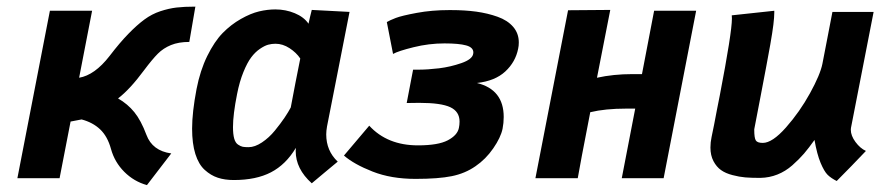

<svg xmlns="http://www.w3.org/2000/svg" viewBox="-20 -530 2628 571"><path d="M331.1 -237.3Q359.9 -220.7 379.6 -196.3Q399.4 -171.9 415.5 -128.9Q433.1 -81.5 489.3 -73.7L417 20.5Q378.4 9.8 349.6 -19Q320.8 -47.9 310.1 -86.9Q299.8 -124.5 277.8 -145.3Q255.9 -166 222.7 -174.8L189.9 -168.5L157.2 0H31.7L128.4 -498H253.9L215.3 -298.8Q261.7 -306.6 305.7 -363.3Q335.9 -402.8 361.6 -429.2Q387.2 -455.6 409.4 -471.9Q431.6 -488.3 456.8 -496.6Q481.9 -504.9 504.9 -507.6Q527.8 -510.3 561 -510.3L543 -405.3Q511.2 -405.3 488.5 -396Q465.8 -386.7 449.5 -370.4Q433.1 -354 408.2 -320.8Q366.7 -264.6 331.1 -237.3Z M685.1 -250.5Q672.9 -189.5 672.9 -151.9Q672.9 -130.9 676.5 -117.9Q680.2 -105 688 -99.9Q695.8 -94.7 701.9 -93.5Q708 -92.3 719.2 -92.3Q737.8 -92.3 759 -106.4Q780.3 -120.6 797.4 -141.6Q814.5 -162.6 826.2 -179.9Q837.9 -197.3 844.7 -210.4Q849.1 -234.9 858.6 -283.4Q868.2 -332 873 -356Q861.3 -373.5 841.1 -386.7Q820.8 -399.9 799.3 -399.9Q788.1 -399.9 777.3 -397Q766.6 -394 752.7 -384.5Q738.8 -375 727.1 -359.4Q715.3 -343.8 703.9 -315.7Q692.4 -287.6 685.1 -250.5ZM952.6 -154.3Q950.2 -140.6 950.2 -130.4Q950.2 -81.5 984.4 -49.3Q971.2 -38.6 945.6 -17.1Q919.9 4.4 907.2 15.1Q859.4 -27.8 859.4 -80.6Q859.4 -86.9 859.9 -90.3Q830.1 -40.5 785.9 -17.6Q741.7 5.4 675.3 5.4Q648.4 5.4 627.7 -1.5Q606.9 -8.3 588.9 -24.7Q570.8 -41 561 -72Q551.3 -103 551.3 -147.5Q551.3 -195.8 564.5 -265.1Q575.2 -320.3 596.4 -363.5Q617.7 -406.7 642.3 -431.9Q667 -457 696.3 -473.6Q725.6 -490.2 750.5 -496.1Q775.4 -502 798.8 -502Q829.6 -502 856.7 -490.7Q883.8 -479.5 897.5 -459.5Q898.9 -466.3 902.1 -480Q905.3 -493.7 907.2 -500.5L1019.5 -494.6Q1008.3 -438 986.1 -324.5Q963.9 -210.9 952.6 -154.3Z M1002.9 -67.4 1078.1 -156.2Q1131.8 -97.7 1223.1 -97.7Q1283.2 -97.7 1311.8 -112.8Q1340.3 -127.9 1344.7 -149.4Q1346.7 -158.7 1346.7 -168.5Q1346.7 -198.2 1319.1 -211.2Q1291.5 -224.1 1227.5 -224.1Q1221.2 -224.1 1208.5 -223.9Q1195.8 -223.6 1189.5 -223.6L1208.5 -322.8H1217.3H1219.7H1223.1Q1252 -322.8 1285.9 -326.9Q1319.8 -331.1 1352.1 -342.3Q1384.3 -353.5 1387.2 -369.6Q1387.7 -371.1 1387.7 -374Q1387.7 -389.2 1366.2 -395Q1344.7 -400.9 1301.8 -400.9Q1255.4 -400.9 1210 -389.6Q1164.6 -378.4 1148.9 -369.6L1130.4 -464.4Q1139.2 -469.7 1157 -476.6Q1174.8 -483.4 1219.5 -491.7Q1264.2 -500 1315.4 -500H1321.8Q1362.3 -500 1396.2 -495.4Q1430.2 -490.7 1459.7 -480.2Q1489.3 -469.7 1506.1 -450.2Q1522.9 -430.7 1522.9 -403.8Q1522.9 -393.6 1521 -385.3Q1513.2 -345.7 1482.7 -317.4Q1452.1 -289.1 1398.4 -283.2Q1478 -263.7 1478 -182.1Q1478 -164.1 1474.6 -147Q1469.2 -121.1 1447 -88.9Q1424.8 -56.6 1394 -35.6Q1363.3 -14.2 1323.5 -6.1Q1283.7 2 1215.8 2Q1143.1 2 1087.9 -19.8Q1032.7 -41.5 1002.9 -67.4Z M1794.9 -500.5 1755.4 -298.8Q1804.2 -309.6 1860.8 -309.6H1889.2Q1895.5 -341.8 1925.3 -498H2050.3L1953.6 0H1829.1L1869.1 -207H1842.3Q1779.8 -207 1735.4 -196.3Q1716.8 -101.6 1710.4 -66.7Q1704.1 -31.7 1698.2 0H1572.3L1669.4 -499.5Z M2468.3 8.3Q2451.7 0 2441.4 -10Q2431.2 -20 2420.4 -45.7Q2409.7 -71.3 2402.3 -113.8Q2385.7 -90.3 2371.1 -73.2Q2356.4 -56.2 2336.2 -38.3Q2315.9 -20.5 2292 -11Q2268.1 -1.5 2241.7 -1H2237.3Q2214.4 -1 2196.5 -2.4Q2178.7 -3.9 2158.2 -9.3Q2137.7 -14.6 2124.3 -24.2Q2110.8 -33.7 2101.8 -50.8Q2092.8 -67.9 2092.8 -91.3Q2092.8 -106.9 2096.2 -122.6Q2100.1 -140.1 2103.8 -159.7Q2107.4 -179.2 2112.3 -204.3Q2117.2 -229.5 2120.6 -246.1Q2156.7 -433.6 2156.7 -475.1Q2156.7 -481.9 2156.2 -484.4Q2177.2 -486.8 2219.5 -491.2Q2261.7 -495.6 2282.7 -498V-493.2Q2282.7 -479 2280 -456.8Q2277.3 -434.6 2270.8 -397.5Q2264.2 -360.4 2258.5 -330.6Q2252.9 -300.8 2241.5 -241.2Q2230 -181.6 2223.1 -145.5V-144Q2223.1 -119.6 2227.8 -112.3Q2232.4 -105 2248.5 -105Q2276.9 -105 2317.6 -151.1Q2358.4 -197.3 2388.9 -252.7Q2419.4 -308.1 2425.8 -340.3Q2430.7 -365.7 2440.7 -417.2Q2450.7 -468.8 2455.6 -494.6H2578.1Q2566.9 -437 2544.4 -322Q2522 -207 2510.7 -149.4Q2510.3 -147.5 2510.3 -144Q2510.3 -126.5 2524.2 -107.7Q2538.1 -88.9 2555.2 -81.1Q2541 -65.9 2512 -36.1Q2482.9 -6.3 2468.3 8.3Z"/></svg>

Font: Fantasque Sans Mono
Style: Bold Italic
Weight: 700
Italic angle: -11°
Monospace: yes
Designer: Jany Belluz
Version: Version 1.7.1